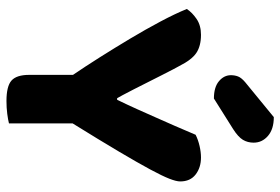

<svg xmlns="http://www.w3.org/2000/svg" viewBox="-160 -722 888 609"><g transform="rotate(90 284.5 -417.0)"><path d="M555 -544Q555 -532 546.5 -510Q538 -488 517 -449Q496 -410 460.5 -350Q425 -290 371 -203V-1Q360 2 340.5 4.5Q321 7 300 7Q253 7 235 -9Q217 -25 217 -65V-204Q191 -242 161 -289.5Q131 -337 102 -385.5Q73 -434 48 -481Q23 -528 8 -565Q19 -582 39.5 -596Q60 -610 90 -610Q125 -610 147 -595.5Q169 -581 189 -541Q191 -538 199 -522.5Q207 -507 217.5 -486.5Q228 -466 240 -442Q252 -418 262.5 -397.5Q273 -377 281 -362Q289 -347 291 -344H296Q312 -377 325.5 -407Q339 -437 352 -466.5Q365 -496 378.5 -526.5Q392 -557 407 -593Q423 -601 442.5 -605.5Q462 -610 479 -610Q511 -610 533 -593Q555 -576 555 -544ZM351 -841Q389 -841 410.5 -822.5Q432 -804 432 -777Q432 -758 423 -743Q414 -728 389 -712L292 -651Q256 -651 237 -667Q218 -683 218 -705Q218 -717 222 -727.5Q226 -738 240 -750Z"/></g></svg>

Font: Baloo Da 2
Style: Bold
Weight: 700
Designer: Noopur Datye, Sulekha Rajkumar and Ek Type
Foundry: Ek Type
Version: Version 1.640;hotconv 1.0.111;makeotfexe 2.5.65597; ttfautoh